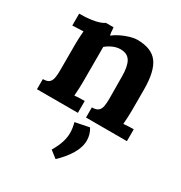

<svg xmlns="http://www.w3.org/2000/svg" viewBox="-185 -649 1005 1065"><g transform="rotate(30 318.0 -116.0)"><path d="M41 0V-65Q69 -65 81 -76Q93 -87 96.5 -107.5Q100 -128 100 -154V-322Q100 -340 101 -362.5Q102 -385 104 -407Q88 -406 66.5 -405.5Q45 -405 34 -404V-480Q80 -480 112 -485Q144 -490 162.5 -497Q181 -504 188 -510H237Q239 -497 239 -491Q239 -485 239.5 -479.5Q240 -474 243 -460Q263 -476 289 -488.5Q315 -501 341 -508.5Q367 -516 387 -516Q479 -516 517.5 -463.5Q556 -411 556 -295V-161Q556 -147 555 -121.5Q554 -96 552 -73Q569 -75 588 -75.5Q607 -76 617 -76V0H355V-65Q383 -65 395.5 -76Q408 -87 411.5 -107.5Q415 -128 415 -154L414 -296Q414 -361 395.5 -392.5Q377 -424 333 -424Q308 -424 283.5 -413Q259 -402 242 -387Q242 -373 242 -358.5Q242 -344 242 -330V-161Q242 -147 241 -121.5Q240 -96 238 -73Q254 -75 273.5 -75.5Q293 -76 303 -76V0ZM324 284 279 249Q302 210 312 178Q322 146 321.5 116Q321 86 312 54L402 36Q423 70 423 108Q423 152 395.5 197.5Q368 243 324 284Z"/></g></svg>

Font: Lora
Style: Weight 700
Weight: 700
Designer: Olga Karpushina, Alexei Vanyashin (Cyrillic)
Foundry: Cyreal
Version: Version 3.001